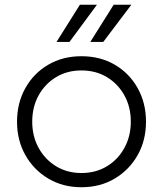

<svg xmlns="http://www.w3.org/2000/svg" viewBox="-20 -776 684 806"><path d="M321.7 10Q400.7 10 461.9 -26.5Q523 -63 557.9 -125Q592.9 -187 592.9 -265Q592.9 -343.8 557.9 -406.1Q523 -468.5 461.9 -504.3Q400.7 -540 321.7 -540Q243.6 -540 182.5 -504.3Q121.3 -468.5 86.4 -406.1Q51.5 -343.8 51.5 -265Q51.5 -187 86.4 -125Q121.3 -63 182.5 -26.5Q243.6 10 321.7 10ZM321.7 -49.7Q261.8 -49.7 215.1 -78.3Q168.5 -106.9 141.9 -155.6Q115.3 -204.3 115.3 -265Q115.3 -326.9 141.9 -375.3Q168.5 -423.6 215.1 -452Q261.8 -480.3 321.7 -480.3Q382.6 -480.3 429.2 -452Q475.8 -423.6 502.4 -375.3Q529.1 -326.9 529.1 -265Q529.1 -204.3 502.4 -155.5Q475.8 -106.6 429.2 -78.2Q382.6 -49.7 321.7 -49.7ZM386.9 -756H315.3L217.3 -600Q217.3 -600 225.4 -600Q233.5 -600 244.5 -600Q255.4 -600 263.5 -600Q271.7 -600 271.7 -600ZM531.3 -756H457.1L359.1 -600Q359.1 -600 367.2 -600Q375.3 -600 386.3 -600Q397.2 -600 405.3 -600Q413.5 -600 413.5 -600Z"/></svg>

Font: Roundo Variable
Style: Regular
Weight: 200
Designer: Shiva Nallaperumal
Foundry: Indian Type Foundry
Version: Version 2.000